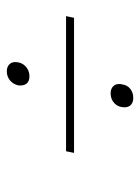

<svg xmlns="http://www.w3.org/2000/svg" viewBox="58 -644 420 577"><g transform="rotate(-90 268.5 -356.0)"><path d="M300 -512Q304 -528 315.5 -537Q327 -546 342 -546Q355 -546 362.5 -539Q370 -532 370 -521Q370 -502 357.5 -490Q345 -478 327 -478Q312 -478 305 -487Q298 -496 300 -512ZM102 -368H508L503 -344H97ZM234 -192Q234 -211 246 -222.5Q258 -234 276 -234Q289 -234 296.5 -227Q304 -220 304 -209Q304 -203 303 -200Q301 -184 289.5 -175Q278 -166 262 -166Q249 -166 241.5 -173Q234 -180 234 -192Z"/></g></svg>

Font: Taviraj Thin
Style: Italic
Weight: 250
Italic angle: -12°
Designer: Katatrad Team
Foundry: CadsonDemak
Version: Version 1.001